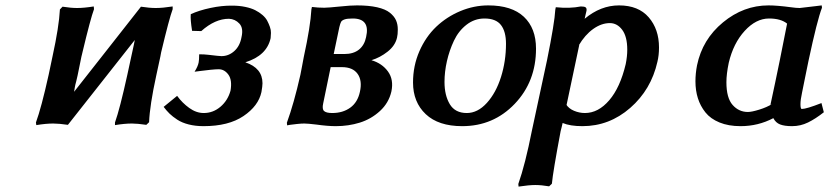

<svg xmlns="http://www.w3.org/2000/svg" viewBox="-20 -460 3088 715"><path d="M175.8 -251Q199.7 -360.4 203.1 -424.8L212.9 -435.1Q244.6 -430.2 267.1 -430.2Q293 -430.2 329.1 -436L330.1 -425.8Q317.4 -392.1 287.1 -265.1Q286.6 -262.7 285.2 -257.1Q283.7 -251.5 283.2 -249L269 -179.2Q266.1 -166 263.7 -156.5Q261.2 -147 260.5 -144.3Q259.8 -141.6 258.8 -135.7Q257.8 -129.9 255.9 -118.2Q300.3 -174.3 384.3 -281.5Q468.3 -388.7 504.9 -435.1Q536.6 -430.2 560.1 -430.2Q585.9 -430.2 623 -436V-425.8Q610.4 -392.1 580.1 -265.1Q580.1 -263.7 577.1 -249L562 -179.2Q537.6 -67.4 535.2 -4.9L524.9 4.9Q491.7 0 471.2 0Q444.3 0 408.2 5.9V-3.9Q426.3 -54.7 454.1 -181.2L469.2 -251Q481 -303.7 481.9 -311Q441.4 -258.8 358.4 -154.3Q275.4 -49.8 232.9 4.9Q199.7 0 178.2 0Q151.4 0 115.2 5.9L113.8 -3.9Q133.8 -58.1 161.1 -181.2Z M832.5 -390.1Q780.8 -390.1 729.5 -344.2L695.3 -345.2Q688.5 -387.7 690.4 -407.2Q721.2 -421.4 763.7 -430.4Q806.2 -439.5 844.7 -439Q871.1 -439 893.3 -434.3Q915.5 -429.7 930.4 -422.1Q945.3 -414.6 957.3 -404.3Q969.2 -394 975.1 -382.8Q981 -371.6 985.1 -359.9Q989.3 -348.1 989 -337.4Q988.8 -326.7 987.8 -317.9Q973.6 -252.9 893.6 -228Q957.5 -206.5 957.5 -149.9Q957.5 -139.6 953.6 -117.2Q942.4 -65.4 886.7 -27.8Q831.1 9.8 737.8 9.8Q707.5 9.8 682.6 3.4Q657.7 -2.9 640.1 -14.4Q622.6 -25.9 611.3 -36.9Q600.1 -47.9 589.4 -62L639.6 -103Q658.7 -76.7 684.8 -57.9Q710.9 -39.1 738.8 -39.1Q773.4 -39.1 800.8 -62.3Q828.1 -85.4 838.4 -122.1Q845.2 -161.6 830.6 -181.9Q815.9 -202.1 794.4 -202.1Q784.2 -202.1 764.6 -200.2Q745.1 -198.2 725.6 -195.6Q706.1 -192.9 704.6 -192.9Q716.8 -212.4 719.7 -227.1Q721.7 -236.8 721.7 -257.8Q740.7 -257.8 756.3 -255.9Q796.9 -251 804.7 -251Q831.5 -251 852.5 -269.8Q873.5 -288.6 879.4 -321.8Q887.2 -355.5 871.3 -372.3Q855.5 -389.2 832.5 -390.1Z M1222.7 -258.8H1262.2Q1296.4 -258.8 1316.9 -275.4Q1337.4 -292 1343.3 -321.8Q1359.4 -391.1 1293.5 -391.1Q1272.9 -391.1 1263.2 -387.7Q1253.4 -384.3 1250.2 -378.7Q1247.1 -373 1243.7 -358.9Q1240.2 -340.3 1232.9 -307.4Q1225.6 -274.4 1222.7 -258.8ZM1211.4 -210 1183.6 -75.2Q1178.7 -53.7 1187 -46.4Q1195.3 -39.1 1217.3 -39.1Q1256.8 -39.1 1284.4 -59.1Q1312 -79.1 1320.3 -118.2Q1329.6 -159.7 1311.8 -184.8Q1293.9 -210 1253.4 -210ZM1230.5 9.8Q1200.2 9.8 1158.2 3.9Q1126 0 1113.3 0Q1102.1 0 1086.2 1.7Q1070.3 3.4 1059.6 4.9L1049.3 6.8L1048.3 -2.9Q1074.7 -75.2 1098.6 -181.2Q1100.6 -191.9 1105 -214.4Q1109.4 -236.8 1111.3 -248Q1136.2 -361.8 1139.6 -424.8Q1139.6 -425.3 1140.6 -429.4Q1141.6 -433.6 1141.6 -434.1Q1164.1 -431.2 1187.5 -431.2Q1201.2 -431.2 1248.5 -436Q1284.7 -439.9 1309.6 -439.9Q1353.5 -439.9 1384.5 -432.9Q1415.5 -425.8 1431.6 -412.8Q1447.8 -399.9 1454.6 -384.8Q1461.4 -369.6 1461.4 -350.1Q1461.4 -331.5 1458.5 -319.8Q1451.7 -290 1423.6 -267.8Q1395.5 -245.6 1363.3 -235.8Q1402.8 -224.1 1424.8 -193.8Q1446.8 -163.6 1437.5 -119.1Q1427.7 -76.7 1395 -46.6Q1362.3 -16.6 1320.1 -3.4Q1277.8 9.8 1230.5 9.8Z M1798.3 -439.9Q1885.7 -439.9 1930.9 -397.5Q1976.1 -355 1976.1 -278.8Q1976.1 -156.2 1896.7 -73.2Q1817.4 9.8 1701.2 9.8Q1612.8 9.8 1565.4 -34.9Q1518.1 -79.6 1518.1 -152.8Q1518.1 -214.8 1541.7 -269Q1565.4 -323.2 1604.5 -360.4Q1643.6 -397.5 1694.3 -418.7Q1745.1 -439.9 1798.3 -439.9ZM1784.2 -391.1Q1747.1 -391.1 1717.3 -367.9Q1687.5 -344.7 1670.4 -308.3Q1653.3 -272 1644.3 -232.2Q1635.3 -192.4 1635.3 -154.8Q1635.3 -105 1655 -72Q1674.8 -39.1 1718.3 -39.1Q1758.8 -39.1 1793 -76.7Q1827.1 -114.3 1845.7 -173.3Q1864.3 -232.4 1864.3 -296.9Q1864.3 -342.8 1845.5 -366.9Q1826.7 -391.1 1784.2 -391.1Z M2137.2 -293 2089.8 -68.8 2087.9 -71.8Q2097.7 -55.7 2117.7 -47.4Q2137.7 -39.1 2158.2 -39.1Q2208 -39.1 2248.8 -86.7Q2289.6 -134.3 2310.1 -221.2Q2315.9 -249.5 2315.9 -274.9Q2315.9 -323.7 2297.1 -348.9Q2278.3 -374 2251 -374Q2219.7 -374 2189 -352.1Q2158.2 -330.1 2135.3 -291ZM2285.2 -439.9Q2357.4 -439.9 2395.8 -395.5Q2434.1 -351.1 2434.1 -283.2Q2434.1 -253.9 2428.2 -230Q2404.8 -126 2326.9 -58.1Q2249 9.8 2148.9 9.8Q2103 9.8 2075.2 -2Q2074.2 3.4 2071.5 13.9Q2068.8 24.4 2067.9 27.8Q2039.1 180.7 2035.2 224.1L2024.9 233.9Q1996.6 229 1973.1 229Q1950.2 229 1911.1 234.9L1910.2 225.1Q1936 151.9 1960.9 25.9L2017.1 -235.8Q2045.4 -375.5 2047.9 -423.8Q2047.9 -424.3 2048.8 -428.5Q2049.8 -432.6 2049.8 -433.1Q2102.1 -427.7 2143.1 -436Q2156.7 -436 2161.1 -432.4Q2165.5 -428.7 2164.1 -419.9Q2163.1 -415 2160.6 -405Q2158.2 -395 2157.2 -390.1Q2216.8 -439.9 2285.2 -439.9Z M2841.8 -439.9Q2873.5 -439.9 2924.8 -433.1Q2944.8 -430.2 2958 -430.2Q2961.9 -430.2 3000 -435.1Q3001.5 -435.1 3018.8 -437.3Q3036.1 -439.5 3040 -439.9L3041 -431.2Q3023.4 -386.2 2990.7 -232.9Q2986.3 -210.4 2978 -170.7Q2969.7 -130.9 2966.8 -115.2Q2960.9 -88.4 2960.9 -71.8Q2960.9 -54.2 2965.8 -54.2Q2982.9 -54.2 3039.1 -76.2L3047.9 -42Q3017.1 -17.6 2989 -3.9Q2960.9 9.8 2929.7 9.8Q2901.4 9.8 2885 3.4Q2868.7 -2.9 2859.9 -20Q2803.2 9.8 2737.8 9.8Q2692.9 9.8 2659.4 -3.9Q2626 -17.6 2606.9 -41.5Q2587.9 -65.4 2578.9 -94.2Q2569.8 -123 2569.8 -157.2Q2569.8 -186.5 2575.7 -216.8Q2595.7 -313.5 2672.4 -376.7Q2749 -439.9 2841.8 -439.9ZM2843.8 -391.1Q2795.4 -391.1 2753.2 -345Q2710.9 -298.8 2693.8 -226.1Q2685.1 -184.1 2685.1 -153.8Q2685.1 -95.2 2708.3 -69.1Q2731.4 -43 2765.1 -43Q2779.3 -43 2807.6 -51.8Q2835.9 -60.5 2856 -73.2L2849.1 -69.8Q2855 -97.2 2866.7 -152.3Q2878.4 -207.5 2883.8 -234.9L2911.1 -372.1Q2887.7 -391.1 2843.8 -391.1Z"/></svg>

Font: Linear Smooth
Style: Bold Italic
Weight: 700
Designer: Philipp H. Poll, Flanker
Foundry: Philipp H. Poll, reworked by Flanker
Version: Version 1.061 | FøM Fix